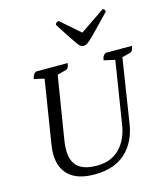

<svg xmlns="http://www.w3.org/2000/svg" viewBox="-129 -984 946 1094"><g transform="rotate(-15 344.0 -437.0)"><path d="M293 12Q181 12 131.5 -46.5Q82 -105 98 -211L160 -601L173 -586L98 -603Q100 -617 105 -625.5Q110 -634 121 -641H308Q306 -625 301 -616Q296 -607 288 -605L218 -587L238 -604L176 -220Q169 -176 172.5 -141Q176 -106 192.5 -82Q209 -58 240 -45.5Q271 -33 319 -33Q364 -33 398.5 -47.5Q433 -62 457 -88Q481 -114 496 -148Q511 -182 517 -222L578 -607L581 -587L510 -603Q512 -618 516.5 -626Q521 -634 532 -641H688Q685 -626 680 -616.5Q675 -607 667 -605L609 -590L621 -612L559 -214Q551 -163 530.5 -121.5Q510 -80 477.5 -50Q445 -20 399 -4Q353 12 293 12ZM422 -712Q414 -712 406.5 -716Q399 -720 388 -735Q377 -750 356 -781.5Q335 -813 300 -868Q300 -875 307 -880.5Q314 -886 320 -886L444 -778H421L580 -886Q585 -886 589.5 -880.5Q594 -875 594 -868Q541 -813 510.5 -781.5Q480 -750 463.5 -735Q447 -720 438.5 -716Q430 -712 422 -712Z"/></g></svg>

Font: Petrona
Style: Italic
Weight: 400
Italic angle: -9°
Designer: Ringo R. Seeber
Foundry: Ringo R. Seeber
Version: Version 2.001; ttfautohint (v1.8.3)